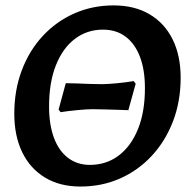

<svg xmlns="http://www.w3.org/2000/svg" viewBox="-20 -672 691 704"><path d="M274.9 12Q199.9 12 145.3 -20.8Q90.7 -53.6 61.6 -113.6Q32.4 -173.6 32.4 -254.9Q32.4 -341.5 59.9 -414.1Q87.3 -486.8 136.8 -540.1Q186.2 -593.4 252.6 -622.8Q319.1 -652.2 396.6 -652.2Q473.2 -652.2 528.3 -619.7Q583.4 -587.3 612.9 -527.8Q642.4 -468.2 642.4 -387Q642.4 -300.5 614.5 -227.6Q586.5 -154.7 536.8 -101Q487.1 -47.2 420.3 -17.6Q353.5 12 274.9 12ZM309.7 -67.4Q369.2 -67.4 414.6 -101.2Q459.9 -135 485.6 -197.9Q511.4 -260.8 511.4 -349Q511.4 -416.1 493.1 -463.9Q474.8 -511.7 440.7 -537.5Q406.5 -563.3 357.4 -563.3Q299.4 -563.3 254.9 -529.7Q210.3 -496.1 185.1 -433Q159.9 -369.8 159.9 -281.6Q159.9 -215.1 177.7 -167Q195.5 -119 229.3 -93.2Q263.2 -67.4 309.7 -67.4ZM202.1 -260.7 194.9 -270.3 221.2 -367Q238.6 -367 262.5 -366Q286.4 -365 311.2 -364.2Q336.1 -363.4 354 -363.4Q373.3 -363.4 408.5 -366.7Q443.7 -370.1 470.2 -374.7L477.5 -365.1L450.6 -268Q434.2 -269 410.1 -269.5Q386 -270 361.7 -270.8Q337.3 -271.6 318.9 -271.6Q299.6 -271.6 264.1 -268.3Q228.6 -264.9 202.1 -260.7Z"/></svg>

Font: Alegreya
Style: Italic
Weight: 400
Italic angle: -7°
Designer: Juan Pablo del Peral
Foundry: Huerta Tipografica
Version: Version 2.009